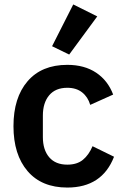

<svg xmlns="http://www.w3.org/2000/svg" viewBox="-20 -823 552 855"><path d="M288.1 -580.1 211.9 -617.2 306.2 -803.2 413.1 -750ZM279.8 12.2Q165.5 12.2 102.8 -61Q40 -134.3 40 -261.2Q40 -388.2 102.8 -461.2Q165.5 -534.2 279.8 -534.2Q356 -534.2 408.2 -499.3Q460.4 -464.4 483.9 -401.9L381.8 -356Q371.6 -391.1 345.7 -411.6Q319.8 -432.1 279.8 -432.1Q227.1 -432.1 199 -398.7Q170.9 -365.2 170.9 -308.1V-212.9Q170.9 -155.8 199 -122.8Q227.1 -89.8 279.8 -89.8Q322.8 -89.8 349.1 -111.3Q375.5 -132.8 392.1 -171.9L487.8 -125Q434.6 12.2 279.8 12.2Z"/></svg>

Font: Anuphan SemiBold
Style: Bold
Weight: 600
Designer: Mike Abbink, Paul van der Laan, Pieter van Rosmalen, Mint Tantisuwanna
Foundry: Bold Monday; Cadson Demak
Version: Version 3.002;hotconv 1.0.109;makeotfexe 2.5.65596